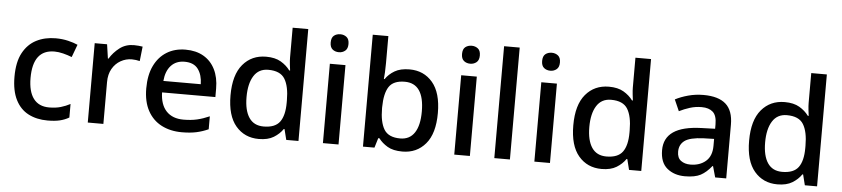

<svg xmlns="http://www.w3.org/2000/svg" viewBox="-45 -1025 5698 1299"><g transform="rotate(5 2804.5 -375.0)"><path d="M300 10Q226 10 170 -19Q114 -48 83 -109.5Q52 -171 52 -266Q52 -366 85.5 -428Q119 -490 176.5 -519.5Q234 -549 308 -549Q353 -549 392.5 -539.5Q432 -530 458 -518L426 -432Q398 -443 366.5 -451Q335 -459 307 -459Q161 -459 161 -267Q161 -175 197 -127Q233 -79 303 -79Q348 -79 382 -89Q416 -99 446 -115V-23Q417 -6 383 2Q349 10 300 10Z M839 -549Q853 -549 870 -547.5Q887 -546 898 -544L887 -445Q876 -448 861 -450Q846 -452 833 -452Q793 -452 757.5 -432Q722 -412 700.5 -374.5Q679 -337 679 -284V0H573V-539H657L671 -443H675Q701 -486 742 -517.5Q783 -549 839 -549Z M1190 -549Q1261 -549 1312 -519.5Q1363 -490 1390.5 -435Q1418 -380 1418 -305V-247H1056Q1058 -164 1099.5 -120Q1141 -76 1216 -76Q1268 -76 1308.5 -85.5Q1349 -95 1392 -114V-26Q1352 -8 1310.5 1Q1269 10 1212 10Q1134 10 1074 -21Q1014 -52 980.5 -113.5Q947 -175 947 -265Q947 -356 977.5 -419Q1008 -482 1062.5 -515.5Q1117 -549 1190 -549ZM1190 -467Q1133 -467 1098.5 -430Q1064 -393 1058 -325H1312Q1311 -388 1282 -427.5Q1253 -467 1190 -467Z M1735 10Q1638 10 1578.5 -60Q1519 -130 1519 -268Q1519 -407 1579 -478Q1639 -549 1737 -549Q1798 -549 1837 -526Q1876 -503 1900 -470H1906Q1904 -484 1901 -510.5Q1898 -537 1898 -558V-760H2004V0H1921L1903 -72H1898Q1875 -38 1836 -14Q1797 10 1735 10ZM1760 -77Q1838 -77 1870 -120.5Q1902 -164 1902 -251V-267Q1902 -362 1871.5 -412Q1841 -462 1759 -462Q1694 -462 1661 -409.5Q1628 -357 1628 -266Q1628 -175 1661 -126Q1694 -77 1760 -77Z M2276 -539V0H2170V-539ZM2224 -744Q2248 -744 2266 -730Q2284 -716 2284 -683Q2284 -651 2266 -636.5Q2248 -622 2224 -622Q2198 -622 2180.5 -636.5Q2163 -651 2163 -683Q2163 -716 2180.5 -730Q2198 -744 2224 -744Z M2548 -577Q2548 -544 2546.5 -514.5Q2545 -485 2543 -468H2548Q2571 -502 2610 -525Q2649 -548 2711 -548Q2808 -548 2867.5 -478Q2927 -408 2927 -270Q2927 -131 2867 -60.5Q2807 10 2710 10Q2647 10 2609 -12.5Q2571 -35 2548 -66H2540L2520 0H2442V-760H2548ZM2686 -462Q2609 -462 2579 -416.5Q2549 -371 2548 -277V-269Q2548 -176 2578 -126.5Q2608 -77 2688 -77Q2752 -77 2785 -127Q2818 -177 2818 -271Q2818 -366 2785 -414Q2752 -462 2686 -462Z M3168 -539V0H3062V-539ZM3116 -744Q3140 -744 3158 -730Q3176 -716 3176 -683Q3176 -651 3158 -636.5Q3140 -622 3116 -622Q3090 -622 3072.5 -636.5Q3055 -651 3055 -683Q3055 -716 3072.5 -730Q3090 -744 3116 -744Z M3440 0H3334V-760H3440Z M3712 -539V0H3606V-539ZM3660 -744Q3684 -744 3702 -730Q3720 -716 3720 -683Q3720 -651 3702 -636.5Q3684 -622 3660 -622Q3634 -622 3616.5 -636.5Q3599 -651 3599 -683Q3599 -716 3616.5 -730Q3634 -744 3660 -744Z M4063 10Q3966 10 3906.5 -60Q3847 -130 3847 -268Q3847 -407 3907 -478Q3967 -549 4065 -549Q4126 -549 4165 -526Q4204 -503 4228 -470H4234Q4232 -484 4229 -510.5Q4226 -537 4226 -558V-760H4332V0H4249L4231 -72H4226Q4203 -38 4164 -14Q4125 10 4063 10ZM4088 -77Q4166 -77 4198 -120.5Q4230 -164 4230 -251V-267Q4230 -362 4199.5 -412Q4169 -462 4087 -462Q4022 -462 3989 -409.5Q3956 -357 3956 -266Q3956 -175 3989 -126Q4022 -77 4088 -77Z M4707 -549Q4809 -549 4859 -504.5Q4909 -460 4909 -365V0H4834L4813 -75H4809Q4774 -31 4735.5 -10.5Q4697 10 4629 10Q4556 10 4508 -29.5Q4460 -69 4460 -153Q4460 -235 4522.5 -278Q4585 -321 4713 -325L4805 -328V-358Q4805 -418 4778 -442Q4751 -466 4702 -466Q4660 -466 4622 -454Q4584 -442 4550 -425L4516 -502Q4554 -522 4603.5 -535.5Q4653 -549 4707 -549ZM4732 -257Q4640 -253 4604.5 -226.5Q4569 -200 4569 -152Q4569 -110 4594.5 -91Q4620 -72 4659 -72Q4722 -72 4763 -107Q4804 -142 4804 -212V-259Z M5257 10Q5160 10 5100.5 -60Q5041 -130 5041 -268Q5041 -407 5101 -478Q5161 -549 5259 -549Q5320 -549 5359 -526Q5398 -503 5422 -470H5428Q5426 -484 5423 -510.5Q5420 -537 5420 -558V-760H5526V0H5443L5425 -72H5420Q5397 -38 5358 -14Q5319 10 5257 10ZM5282 -77Q5360 -77 5392 -120.5Q5424 -164 5424 -251V-267Q5424 -362 5393.5 -412Q5363 -462 5281 -462Q5216 -462 5183 -409.5Q5150 -357 5150 -266Q5150 -175 5183 -126Q5216 -77 5282 -77Z"/></g></svg>

Font: Noto Sans Tangsa Medium
Style: Regular
Weight: 500
Version: Version 1.504